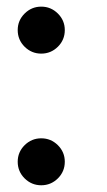

<svg xmlns="http://www.w3.org/2000/svg" viewBox="-20 -552 323 579"><path d="M104.4 6.7Q75.3 6.7 54.3 -14Q33.4 -34.8 33.4 -64.3Q33.4 -93.4 54.3 -114.2Q75.3 -134.9 104.4 -134.9Q133.5 -134.9 154.5 -114.2Q175.4 -93.4 175.4 -64.3Q175.4 -34.8 154.5 -14Q133.5 6.7 104.4 6.7ZM104.4 -390.3Q75.3 -390.3 54.3 -411Q33.4 -431.8 33.4 -461.3Q33.4 -490.4 54.3 -511.2Q75.3 -532 104.4 -532Q133.5 -532 154.5 -511.2Q175.4 -490.4 175.4 -461.3Q175.4 -431.8 154.5 -411Q133.5 -390.3 104.4 -390.3Z"/></svg>

Font: Inter Zeller Medium
Style: Regular
Weight: 500
Designer: Rasmus Andersson; Joe Bland
Foundry: zeller
Version: Version 3.015;git-dec3a8cb1